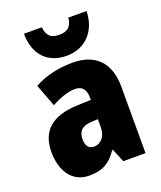

<svg xmlns="http://www.w3.org/2000/svg" viewBox="-146 -880 825 983"><g transform="rotate(-20 266.5 -388.5)"><path d="M444 -787H345C340 -736 313 -720 272 -720C227 -720 207 -737 200 -787H103C104 -670 170 -606 272 -606C371 -606 442 -677 444 -787ZM287 -563C204 -563 133 -545 76 -513L122 -391C172 -418 216 -432 251 -432C289 -432 309 -410 309 -364V-352L231 -349C99 -343 28 -287 28 -169C28 -70 75 10 170 10C246 10 285 -16 324 -73H328L358 0H479V-363C479 -496 406 -563 287 -563ZM275 -245 309 -247V-200C309 -153 280 -121 244 -121C216 -121 200 -139 200 -177C200 -220 223 -243 275 -245Z"/></g></svg>

Font: Noto Sans Georgian Condensed Black
Style: Regular
Weight: 900
Width: 3
Designer: Monotype Design Team, Akaki Razmadze
Foundry: Google LLC
Version: Version 2.005